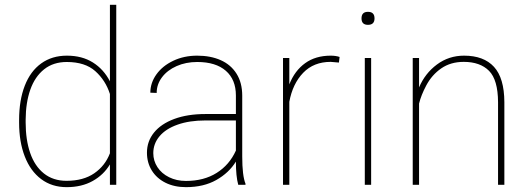

<svg xmlns="http://www.w3.org/2000/svg" viewBox="-20 -770 2203 800"><path d="M438 0V-85Q412.1 -41.5 366.2 -15.9Q320.3 9.8 257.8 9.8Q196.3 9.8 151.6 -23.7Q106.9 -57.1 83.3 -117.9Q59.6 -178.7 59.6 -259.3V-269.5Q59.6 -352.5 83.3 -413.1Q106.9 -473.6 151.9 -505.9Q196.8 -538.1 258.8 -538.1Q321.8 -538.1 366.9 -509.8Q412.1 -481.4 438 -431.2V-750H464.4V0ZM86.9 -259.3Q86.9 -187.5 105.7 -132.8Q124.5 -78.1 162.8 -47.4Q201.2 -16.6 257.3 -16.6Q327.1 -16.6 372.6 -47.9Q418 -79.1 438 -131.3V-378.4Q419.9 -435.1 377.2 -473.4Q334.5 -511.7 258.3 -511.7Q202.1 -511.7 163.8 -481.2Q125.5 -450.7 106.4 -396.7Q87.4 -342.8 86.9 -272Z M972.7 0Q962.9 -35.2 962.9 -96.7Q934.1 -49.8 881.3 -20Q828.6 9.8 754.9 9.8Q706.5 9.8 669.7 -8.5Q632.8 -26.9 612.5 -59.6Q592.3 -92.3 592.3 -133.8Q592.3 -181.2 621.6 -217.5Q650.9 -253.9 706.1 -274.4Q761.2 -294.9 836.4 -294.9H962.9V-372.1Q962.9 -438.5 920.9 -475.1Q878.9 -511.7 801.8 -511.7Q754.4 -511.7 715.8 -494.6Q677.2 -477.5 655 -448Q632.8 -418.5 632.8 -382.8L606.4 -383.8Q606.4 -424.8 631.8 -460.2Q657.2 -495.6 701.9 -516.8Q746.6 -538.1 801.8 -538.1Q857.4 -538.1 899.7 -519.3Q941.9 -500.5 965.6 -462.9Q989.3 -425.3 989.3 -371.1V-118.2Q989.3 -38.1 1002.9 -4.4V0ZM962.9 -142.6V-268.1H835.4Q769 -268.1 720 -250.7Q670.9 -233.4 644.8 -202.4Q618.7 -171.4 618.7 -131.8Q618.7 -100.1 636 -73.5Q653.3 -46.9 684.6 -31.5Q715.8 -16.1 754.9 -16.1Q829.6 -16.1 882.8 -49.6Q936 -83 962.9 -142.6Z M1357.9 -512.2Q1287.1 -512.2 1243.2 -466.6Q1199.2 -420.9 1185.5 -345.7V0H1159.2V-528.3H1185.5V-418.5Q1208 -475.6 1251.5 -506.8Q1294.9 -538.1 1357.9 -538.1Q1378.9 -538.1 1395 -532.7L1392.1 -509.3Z M1513.2 -720.7Q1540.5 -720.7 1540.5 -693.4Q1540.5 -666.5 1513.2 -666.5Q1486.3 -666.5 1486.3 -693.4Q1486.3 -720.7 1513.2 -720.7ZM1526.4 -528.3V0H1500V-528.3Z M1755.9 -413.6Q1734.4 -373 1726.1 -338.4V0H1699.7V-528.3H1726.1V-405.8Q1751 -464.4 1800.5 -501.2Q1850.1 -538.1 1913.6 -538.1Q1995.6 -538.1 2038.3 -491.5Q2081.1 -444.8 2081.5 -344.2V0H2055.2V-344.2Q2054.7 -437.5 2017.6 -474.9Q1980.5 -512.2 1912.1 -512.2Q1857.9 -512.2 1818.6 -485.1Q1779.3 -458 1755.9 -413.6Z"/></svg>

Font: Mardoto Thin
Style: Regular
Weight: 250
Designer: Christian Robertson, Vahan Hovhannisyan
Foundry: Google
Version: Version 1.000